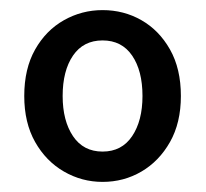

<svg xmlns="http://www.w3.org/2000/svg" viewBox="-20 -741 407 380"><path d="M183 -381Q142 -381 106.5 -401.5Q71 -422 49.5 -460Q28 -498 28 -551Q28 -605 49.5 -643Q71 -681 106.5 -701Q142 -721 183 -721Q225 -721 260 -701Q295 -681 316.5 -643Q338 -605 338 -551Q338 -498 316.5 -460Q295 -422 260 -401.5Q225 -381 183 -381ZM183 -441Q221 -441 241.5 -471.5Q262 -502 262 -551Q262 -601 241.5 -631Q221 -661 183 -661Q145 -661 124.5 -631Q104 -601 104 -551Q104 -502 124.5 -471.5Q145 -441 183 -441Z"/></svg>

Font: Assistant ExtraLight SemiBold
Style: Regular
Weight: 600
Version: Version 3.000